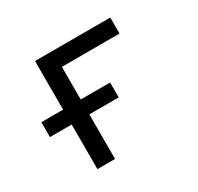

<svg xmlns="http://www.w3.org/2000/svg" viewBox="-118 -657 821 796"><g transform="rotate(-30 293.0 -259.0)"><path d="M31.2 -213.4V-284.7H135.3V-517.6H495.6V-440.9H219.7V-284.7H360.4V-213.4H219.7V0H135.3V-213.4Z"/></g></svg>

Font: Cascadia Mono SemiLight
Style: Regular
Weight: 350
Monospace: yes
Designer: Aaron Bell
Foundry: Saja Typeworks
Version: Version 2404.023; ttfautohint (v1.8.4)